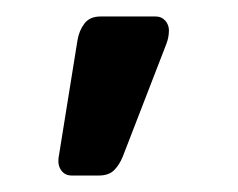

<svg xmlns="http://www.w3.org/2000/svg" viewBox="-20 -138 289 233"><path d="M67 75Q59 75 54.5 69Q50 63 51 54L74 -89Q76 -101 82.5 -109.5Q89 -118 102 -118H169Q176 -118 180.5 -113Q185 -108 185 -101Q185 -93 182 -85L129 52Q125 62 118.5 68.5Q112 75 100 75Z"/></svg>

Font: DVN-Rubik
Style: Regular
Weight: 400
Designer: Hubert and Fischer
Foundry: Hubert & Fischer
Version: Version 2.102